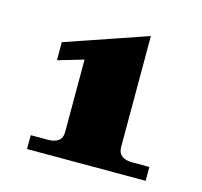

<svg xmlns="http://www.w3.org/2000/svg" viewBox="-75 -793 649 616"><g transform="rotate(15 250.0 -485.5)"><path d="M64 -305H120Q168 -305 168 -343V-584L83 -559V-619L354 -712V-343Q354 -305 402 -305H458V-259H64Z"/></g></svg>

Font: Taviraj Black
Style: Regular
Weight: 900
Designer: Katatrad Team
Foundry: CadsonDemak
Version: Version 1.001